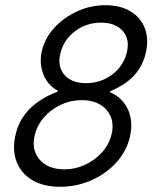

<svg xmlns="http://www.w3.org/2000/svg" viewBox="-20 -705 590 735"><path d="M210 10Q145.8 10 102.5 -16.2Q59.2 -42.5 42.5 -88.8Q25.8 -135 40.8 -194.2Q68.3 -304.2 200.8 -354.2L201.7 -357.5Q162.5 -378.3 145.8 -420.8Q129.2 -463.3 140.8 -512.5Q153.3 -561.7 189.6 -600.4Q225.8 -639.2 276.7 -662.1Q327.5 -685 383.3 -685Q441.7 -685 480.8 -660.8Q520 -636.7 535.4 -594.2Q550.8 -551.7 536.7 -496.7Q512.5 -400.8 401.7 -355.8L400.8 -352.5Q450.8 -330 470.8 -283.8Q490.8 -237.5 476.7 -178.3Q463.3 -124.2 424.2 -81.7Q385 -39.2 329.2 -14.6Q273.3 10 210 10ZM226.7 -56.7Q268.3 -56.7 305.8 -74.2Q343.3 -91.7 370.4 -121.7Q397.5 -151.7 406.7 -189.2Q420.8 -245.8 388.3 -283.8Q355.8 -321.7 292.5 -321.7Q250.8 -321.7 213.3 -304.2Q175.8 -286.7 149.6 -257.1Q123.3 -227.5 113.3 -189.2Q99.2 -132.5 131.2 -94.6Q163.3 -56.7 226.7 -56.7ZM309.2 -386.7Q365 -386.7 408.8 -419.2Q452.5 -451.7 465 -502.5Q478.3 -553.3 450.4 -585.8Q422.5 -618.3 366.7 -618.3Q310.8 -618.3 267.5 -585.8Q224.2 -553.3 211.7 -502.5Q198.3 -452.5 225.8 -419.6Q253.3 -386.7 309.2 -386.7Z"/></svg>

Font: Funnel Sans Light
Style: Italic
Weight: 300
Italic angle: -14.036°
Designer: NORD ID, Kristian Moeller
Foundry: Dicotype
Version: Version 1.000